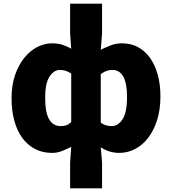

<svg xmlns="http://www.w3.org/2000/svg" viewBox="-20 -819 937 1046"><path d="M263 14Q213 14 172.5 -6.5Q132 -27 103 -65.5Q74 -104 58.5 -159.5Q43 -215 43 -285Q43 -355 62 -410Q81 -465 112 -503.5Q143 -542 182.5 -562.5Q222 -583 263 -583Q295 -583 318.5 -575.5Q342 -568 362 -557Q364 -555 368 -553L362 -635V-799H536V-635L529 -548Q557 -562 585 -572.5Q613 -583 645 -583Q693 -583 731.5 -562.5Q770 -542 797 -504Q824 -466 839 -413Q854 -360 854 -294Q854 -221 835.5 -163.5Q817 -106 786 -66.5Q755 -27 714.5 -6.5Q674 14 630 14Q580 14 536 -12Q534 -13 532.5 -14Q531 -15 529 -16L536 66V207H362V66L368 -19Q342 -6 317 4Q292 14 263 14ZM529 -151Q531 -149 532.5 -148.5Q534 -148 536 -146Q549 -138 562.5 -135Q576 -132 588 -132Q623 -132 647.5 -169Q672 -206 672 -291Q672 -366 651.5 -402Q631 -438 593 -438Q562 -438 536 -420Q532 -418 529 -415ZM306 -438Q274 -438 250 -402Q226 -366 226 -287Q226 -205 248 -168.5Q270 -132 310 -132Q325 -132 338 -135.5Q351 -139 362 -149Q364 -150 368 -154V-418Q366 -419 365 -420Q364 -421 362 -422Q336 -438 306 -438Z"/></svg>

Font: Kinto Sans Black
Style: Regular
Weight: 900
Designer: Authors: Ryoko NISHIZUKA  (kana & ideographs); Paul D. Hunt (Latin, Greek & Cyrillic); Wenlong ZHANG  (bopomofo); Sandol
Foundry: Adobe Systems Incorporated, ookami Inc.
Version: Version 0.001